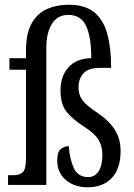

<svg xmlns="http://www.w3.org/2000/svg" viewBox="-20 -782 565 812"><path d="M351 10Q294 10 258 -21Q222 -52 222 -103Q222 -140 237.5 -152Q253 -164 271 -164Q275 -108 292.5 -70.5Q310 -33 353 -33Q381 -33 397 -57.5Q413 -82 413 -127Q413 -164 396.5 -191Q380 -218 336 -246Q289 -276 262.5 -308Q236 -340 236 -399Q236 -461 270 -498Q304 -535 366 -536Q366 -626 344 -672.5Q322 -719 269 -719Q223 -719 199.5 -681Q176 -643 176 -581V0H14V-41H36Q62 -41 76 -53.5Q90 -66 90 -113V-487H20V-536H90V-569Q90 -641 114 -683.5Q138 -726 179 -744Q220 -762 270 -762Q339 -762 378 -730.5Q417 -699 433.5 -639.5Q450 -580 450 -495H403Q354 -495 333 -472Q312 -449 312 -412Q312 -381 328.5 -358.5Q345 -336 389 -307Q439 -274 464.5 -235Q490 -196 490 -143Q490 -69 453 -29.5Q416 10 351 10Z"/></svg>

Font: Noto Serif Khmer ExtraCondensed
Style: Regular
Weight: 400
Width: 2
Designer: Danh Hong and the Monotype Design Team
Foundry: Monotype Imaging Inc.
Version: Version 2.004; ttfautohint (v1.8.4.7-5d5b)